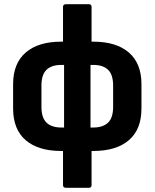

<svg xmlns="http://www.w3.org/2000/svg" viewBox="-20 -703 731 908"><path d="M270 11Q161 11 101.5 -40Q42 -91 42 -190V-305Q42 -403 101.5 -454.5Q161 -506 270 -506H421Q530 -506 589.5 -454.5Q649 -403 649 -305V-190Q649 -91 589.5 -40Q530 11 421 11ZM270 -100H422Q467 -100 491 -123Q515 -146 515 -198V-298Q515 -350 491 -373Q467 -396 422 -396H270Q224 -396 200 -373Q176 -350 176 -298V-198Q176 -146 200 -123Q224 -100 270 -100ZM291 185Q278 185 278 172V-21L283 -57V-433L278 -475V-670Q278 -683 291 -683H401Q413 -683 413 -670V-474L408 -431V-57L413 -22V172Q413 185 401 185Z"/></svg>

Font: Sofia Sans Semi Condensed ExtraBold
Style: Regular
Weight: 800
Designer: Botio Nikoltchev, Ani Petrova
Foundry: lettersoup
Version: Version 4.100